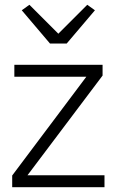

<svg xmlns="http://www.w3.org/2000/svg" viewBox="-20 -783 486 803"><path d="M31 0V-49L341 -462H40V-512H409V-467L95 -50H417V0ZM189 -601 71 -740 103 -763 224 -642 345 -763 377 -740 259 -601Z"/></svg>

Font: IBM Plex Sans Thai Light
Style: Regular
Weight: 300
Designer: Mike Abbink, Paul van der Laan, Pieter van Rosmalen, Ben Mitchell, Mark Frömberg
Foundry: Bold Monday
Version: Version 1.2